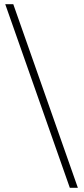

<svg xmlns="http://www.w3.org/2000/svg" viewBox="-20 -730 397 910"><path d="M311 160.2 4.9 -710H43L349.1 160.2Z"/></svg>

Font: SourceSansPro-Light
Style: Regular
Weight: 300
Designer: Paul D. Hunt
Foundry: Adobe Systems Incorporated
Version: Version 2.020;PS 2.0;hotconv 1.0.86;makeotf.lib2.5.63406